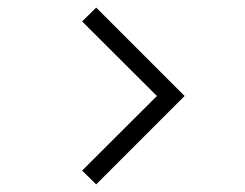

<svg xmlns="http://www.w3.org/2000/svg" viewBox="-20 -568 646 506"><path d="M233.5 -82 466.5 -315 233.5 -548 196.5 -511.5 393.5 -315 196.5 -118.5Z"/></svg>

Font: Eudonet Light
Style: Regular
Weight: 300
Designer: Mikhail Sharanda
Foundry: Mikhail Sharanda
Version: Version 4.503;Glyphs 3.1.2 (3151)